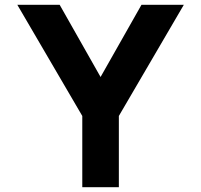

<svg xmlns="http://www.w3.org/2000/svg" viewBox="-20 -760 836 798"><path d="M474 -278V18H322V-278L52 -740H228L398 -440L568 -740H744Z"/></svg>

Font: SUITE Heavy
Style: Regular
Weight: 900
Designer: Sun
Foundry: Sun
Version: Version 2.040